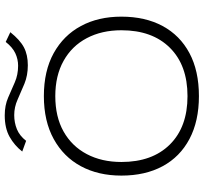

<svg xmlns="http://www.w3.org/2000/svg" viewBox="-44 -784 839 790"><g transform="rotate(-90 375.0 -388.5)"><path d="M375 11Q272 11 198.5 -28Q125 -67 86.5 -138.5Q48 -210 48 -308Q48 -403 86.5 -474.5Q125 -546 198.5 -586.5Q272 -627 375 -627Q479 -627 552 -586.5Q625 -546 663.5 -474.5Q702 -403 702 -308Q702 -210 663.5 -138.5Q625 -67 552 -28Q479 11 375 11ZM375 -36Q502 -36 574 -108.5Q646 -181 646 -308Q646 -389 613.5 -450.5Q581 -512 520 -546Q459 -580 375 -580Q290 -580 229.5 -546Q169 -512 136.5 -450.5Q104 -389 104 -308Q104 -181 176 -108.5Q248 -36 375 -36ZM598 -784 638 -765Q606 -725 575.5 -709Q545 -693 502 -693Q460 -693 426 -707Q392 -721 361 -735Q330 -749 297 -749Q266 -749 239 -738Q212 -727 191 -700L147 -716Q172 -748 207.5 -768Q243 -788 296 -788Q337 -788 369 -774Q401 -760 432 -746.5Q463 -733 500 -733Q527 -733 551.5 -744.5Q576 -756 598 -784Z"/></g></svg>

Font: Inconsolata ExtraExpanded Light
Style: Regular
Weight: 300
Width: 8
Monospace: yes
Designer: Raph Levien, Cyreal, Brenton Simpson
Foundry: Raph Levien, Cyreal, Google
Version: Version 3.001; ttfautohint (v1.8.2.53-6de2)